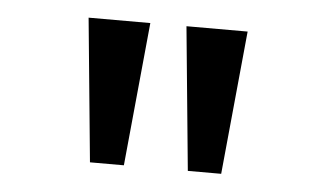

<svg xmlns="http://www.w3.org/2000/svg" viewBox="-32 -772 566 344"><g transform="rotate(5 251.0 -600.0)"><path d="M140 -471 115 -729H226L201 -471ZM316 -471 291 -729H401L376 -471Z"/></g></svg>

Font: ukannada25
Style: Book
Weight: 400
Designer: Jelle Bosma - Monotype Design Team
Foundry: Monotype Imaging Inc.
Version: Version 2.003